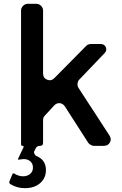

<svg xmlns="http://www.w3.org/2000/svg" viewBox="-20 -762 635 1003"><path d="M189 0Q172 0 166 14L159 28Q156 34 160 42Q164 50 170 53Q218 72 220 123Q221 167 190.5 194Q160 221 110 221Q70 221 36 201Q24 195 31 181L45 148Q47 141 55 145Q78 159 100 159Q124 159 138.5 145.5Q153 132 152 112Q152 93 138.5 81Q125 69 104 69Q100 69 76 72Q72 72 74 68L103 7Q105 0 98 0Q90 0 90 -8V-707Q90 -721 100.5 -731.5Q111 -742 125 -742H170Q184 -742 194.5 -731.5Q205 -721 205 -707V-379Q205 -354 226.5 -345.5Q248 -337 265 -355L430 -522Q440 -532 455 -532H506Q526 -532 533 -515Q540 -498 526 -484L394 -346Q386 -338 385 -325Q384 -312 390 -303L552 -54Q564 -35 554 -17.5Q544 0 522 0H470Q463 0 453.5 -5.5Q444 -11 441 -16L319 -206Q309 -221 293 -223Q277 -225 264 -212L215 -159Q205 -149 205 -135V-16Q205 0 189 0Z"/></svg>

Font: Trueno
Style: Round
Weight: 400
Designer: Julieta Ulanovsky, Jasper
Foundry: Julieta Ulanovsky, Cannot Into Space Fonts
Version: Version 3.001